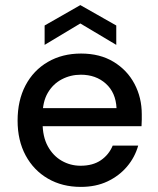

<svg xmlns="http://www.w3.org/2000/svg" viewBox="-20 -721 619 753"><path d="M297 12Q224 12 168 -20.5Q112 -53 80.5 -111.5Q49 -170 49 -248Q49 -327 80 -386Q111 -445 167.5 -478Q224 -511 298 -511Q372 -511 425.5 -478.5Q479 -446 507.5 -392Q536 -338 536 -273Q536 -263 536 -251.5Q536 -240 535 -226H122V-297H437Q434 -358 395 -393Q356 -428 297 -428Q257 -428 222.5 -410Q188 -392 167.5 -357Q147 -322 147 -269V-240Q147 -185 167.5 -147.5Q188 -110 222 -90.5Q256 -71 296 -71Q344 -71 375.5 -92.5Q407 -114 422 -150H522Q509 -104 478 -67.5Q447 -31 401.5 -9.5Q356 12 297 12ZM155 -545V-621L295 -701L436 -621V-545L295 -629Z"/></svg>

Font: DM Sans 20pt Medium
Style: Regular
Weight: 500
Version: Version 4.004;gftools[0.9.30]